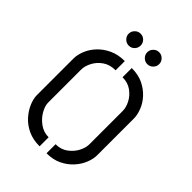

<svg xmlns="http://www.w3.org/2000/svg" viewBox="-197 -750 841 841"><g transform="rotate(45 223.5 -330.0)"><path d="M284 -587Q269 -587 258 -598Q247 -609 247 -624Q247 -639 258 -650Q269 -661 284 -661Q299 -661 310 -650Q321 -639 321 -624Q321 -609 310 -598Q299 -587 284 -587ZM169 -587Q154 -587 143 -598Q132 -609 132 -624Q132 -639 143 -650Q154 -661 169 -661Q185 -661 195.5 -650Q206 -639 206 -624Q206 -609 195.5 -598Q185 -587 169 -587ZM205 1Q164 1 133 -13.5Q102 -28 81 -51.5Q60 -75 49 -101Q38 -127 38 -149V-377Q38 -399 48.5 -425.5Q59 -452 80.5 -475Q102 -498 133 -512.5Q164 -527 205 -527V-470Q170 -470 146 -453.5Q122 -437 109 -412.5Q96 -388 96 -365V-161Q96 -141 110 -116Q124 -91 149 -73Q174 -55 205 -55ZM248 1V-55Q281 -55 304.5 -72.5Q328 -90 340.5 -114Q353 -138 353 -159V-365Q353 -388 340.5 -412Q328 -436 304.5 -453Q281 -470 248 -470V-527Q289 -527 319 -512.5Q349 -498 370 -475Q391 -452 401 -425.5Q411 -399 411 -377V-149Q411 -127 400.5 -100.5Q390 -74 369 -51Q348 -28 318 -13.5Q288 1 248 1Z"/></g></svg>

Font: Stick No Bills Light
Style: Regular
Weight: 300
Version: Version 2.000